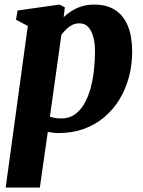

<svg xmlns="http://www.w3.org/2000/svg" viewBox="-20 -586 642 860"><path d="M5.5 254 104.5 -469.5 51.5 -498 59 -539 246 -565.5 270.5 -553 265 -509Q280.5 -524 301 -537Q321.5 -550 346.8 -557.8Q372 -565.5 403 -565.5Q458.5 -565.5 496.2 -540.8Q534 -516 553 -469Q572 -422 572 -354.5Q572 -294 557 -239.2Q542 -184.5 514 -139Q486 -93.5 445.8 -60Q405.5 -26.5 354.2 -8.2Q303 10 243.5 10Q231.5 10 218.8 8.5Q206 7 194 5L158.5 254ZM203.5 -63.5Q214.5 -59.5 227 -57.5Q239.5 -55.5 256 -55.5Q289 -55.5 313.8 -72.5Q338.5 -89.5 356 -118.8Q373.5 -148 384.5 -186.5Q395.5 -225 400.5 -268.5Q405.5 -312 405.5 -356Q405.5 -390 398.2 -418.8Q391 -447.5 375.8 -464.5Q360.5 -481.5 336 -481.5Q318 -481.5 303.5 -474.2Q289 -467 277 -455.2Q265 -443.5 255 -430Z"/></svg>

Font: Merriweather 24pt Black
Style: Italic
Weight: 900
Italic angle: -7.8°
Designer: Eben Sorkin
Foundry: Eben Sorkin
Version: Version 2.101